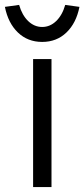

<svg xmlns="http://www.w3.org/2000/svg" viewBox="-62 -763 344 783"><path d="M73 0V-522H148V0ZM-42 -735 16 -743Q28 -701 53 -677Q78 -653 110 -653Q142 -653 167 -677Q192 -701 204 -743L262 -735Q249 -669 209 -630.5Q169 -592 110 -592Q51 -592 11 -630.5Q-29 -669 -42 -735Z"/></svg>

Font: Our Lexend Light
Style: Regular
Weight: 300
Designer: Bonnie Shaver-Troup, Thomas Jockin
Foundry: Lexend
Version: Version 1.007